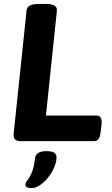

<svg xmlns="http://www.w3.org/2000/svg" viewBox="-20 -722 572 982"><path d="M88 0Q65 0 56.5 -9.5Q48 -19 50 -40L116 -669Q119 -702 179 -702H214Q274 -702 271 -668L215 -131H474Q505 -131 499 -81L495 -48Q492 -22 484 -11Q476 0 460 0ZM142 240Q130 240 120 236.5Q110 233 110 222Q110 213 120 200.5Q130 188 142 162Q154 136 159 86Q161 71 174.5 61Q188 51 219 51Q269 51 269 82Q269 107 257 134.5Q245 162 226 186Q207 210 184.5 225Q162 240 142 240Z"/></svg>

Font: Asap Semi Expanded Semi Expanded Regular
Style: Bold Italic
Weight: 700
Width: 6
Italic angle: -6°
Designer: Pablo Cosgaya
Foundry: Omnibus-Type
Version: Version 3.001; ttfautohint (v1.8.4.7-5d5b)